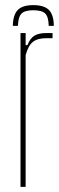

<svg xmlns="http://www.w3.org/2000/svg" viewBox="-20 -729 232 749"><path d="M60 0V-600H80V-553H87Q97.5 -579.5 114.2 -589.8Q131 -600 160 -600Q166 -600 172.5 -600Q179 -600 185 -600V-580H160Q126.5 -580 108.2 -565.5Q90 -551 80 -514V0ZM110 -709Q152 -709 170.8 -690.2Q189.5 -671.5 190 -628H170Q169.5 -662.5 156.8 -675.8Q144 -689 110 -689Q76.5 -689 63.8 -675.8Q51 -662.5 50 -628H30Q31 -671.5 49.5 -690.2Q68 -709 110 -709Z"/></svg>

Font: Big Shoulders Display SC Thin
Style: Regular
Weight: 100
Designer: Patric King
Foundry: XO Type Co
Version: Version 2.002